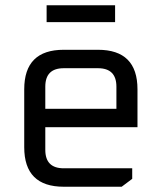

<svg xmlns="http://www.w3.org/2000/svg" viewBox="-20 -709 614 729"><path d="M72 -150V-370Q72 -520 222 -520H352Q502 -520 502 -370V-226H152V-140Q152 -70 222 -70H482V-30L442 0H222Q72 0 72 -150ZM152 -296H422V-380Q422 -450 352 -450H222Q152 -450 152 -380ZM157 -625V-689H417V-625Z"/></svg>

Font: Oxanium
Style: Regular
Weight: 400
Designer: Severin Meyer
Version: Version 1.001